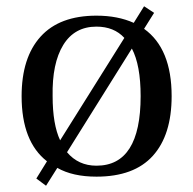

<svg xmlns="http://www.w3.org/2000/svg" viewBox="-20 -552 617 613"><path d="M49 -245Q49 -368 109.5 -435Q170 -502 288 -502Q356 -502 407 -479L440 -532L472 -511L440 -460Q528 -397 528 -245Q528 -121 468 -54.5Q408 12 288 12Q212 12 163 -16L127 41L96 18L130 -37Q49 -100 49 -245ZM148 -245Q148 -155 172 -104L377 -431Q344 -467 288 -467Q218 -467 182 -408.5Q146 -350 148 -245ZM194 -66Q230 -23 288 -23Q429 -23 429 -245Q429 -344 401 -397Z"/></svg>

Font: Linguistics Pro
Style: Regular
Weight: 400
Designer: Stefan Peev, Context Ltd
Foundry: Stefan Peev, Context Ltd
Version: Version 001.000